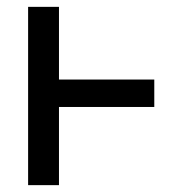

<svg xmlns="http://www.w3.org/2000/svg" viewBox="-20 -540 540 560"><path d="M62 0V-520H152V-308H430V-228H152V0Z"/></svg>

Font: Iosevka Curly Medium
Style: Regular
Weight: 500
Monospace: yes
Designer: Belleve Invis
Foundry: Belleve Invis
Version: Version 22.1.2; ttfautohint (v1.8.4)